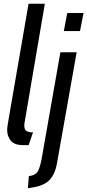

<svg xmlns="http://www.w3.org/2000/svg" viewBox="-20 -770 469 1032"><path d="M103.5 10Q57.5 10 38 -14Q18.5 -38 18.5 -71.5Q18.5 -81 20.8 -96Q23 -111 29 -145.5L133.5 -750H221L116.5 -137Q113 -115 111.8 -109.5Q110.5 -104 110.5 -97Q110.5 -74 121.8 -66.2Q133 -58.5 157.5 -58.5L134 10ZM323 -603 341.5 -700H429L410 -603ZM130 242 135 177Q173.5 171.5 185.2 147.5Q197 123.5 205.5 74.5L304.5 -489H392L286.5 106.5Q277 163 248.5 194.8Q220 226.5 161.5 236.5Z"/></svg>

Font: Cabin Condensed
Style: Italic
Weight: 400
Width: 3
Italic angle: -10°
Designer: Pablo Impallari
Foundry: Pablo Impallari. http://www.impallari.com Igino Marini. http://www.ikern.com
Version: Version 3.001; ttfautohint (v1.8.3)